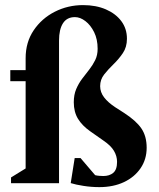

<svg xmlns="http://www.w3.org/2000/svg" viewBox="-20 -729 631 764"><path d="M23.9 0V-22.9L82 -58.7V-406H21V-450H82V-497.6Q82 -561.1 114.1 -608.5Q146.1 -655.9 198.1 -682.3Q250.1 -708.7 310.5 -708.7Q361.9 -708.7 401.3 -691.7Q440.7 -674.6 462.9 -644.7Q485.1 -614.9 485.1 -574.9Q485.1 -541.5 468.8 -517.6Q452.5 -493.6 431.8 -473.6Q411.1 -453.6 394.8 -433.1Q378.5 -412.6 378.5 -386.1Q378.5 -362.1 394.2 -341.6Q409.9 -321 439.4 -301.7L473.9 -279.6Q521.6 -248.7 542.6 -217.9Q563.6 -187 563.6 -141.1Q563.6 -95.1 539.4 -59.6Q515.1 -24 472.9 -4.2Q430.6 15.6 375.4 15.6Q343.6 15.6 312.5 10.7Q281.4 5.9 261.4 -0.4L277.2 -100.1H300.4L358.6 -32Q366.1 -30 375.9 -29.3Q385.6 -28.6 391.4 -28.6Q415.6 -28.6 430.7 -41.3Q445.8 -54 445.8 -84.9Q445.8 -107.9 433.4 -128.8Q421 -149.8 391.2 -169.9L339.2 -206.4Q307.2 -228.8 290.4 -256.2Q273.6 -283.6 273.6 -322.1Q273.6 -352.1 283.3 -374.7Q293 -397.3 307.1 -415.9Q321.3 -434.6 335.2 -452.3Q349.1 -470 358.8 -489.8Q368.5 -509.5 368.5 -534.9Q368.5 -572.9 354.5 -601.1Q340.5 -629.3 319.7 -645.1Q299 -660.9 278.2 -660.9Q246.2 -660.9 230.6 -636.4Q214.9 -612 214.9 -567.6V0Z"/></svg>

Font: Ancizar Serif Light
Style: Regular
Weight: 300
Designer: Cesar Puertas, Viviana Monsalve, Julian Moncada, Julian Prieto, Jose Castro, Felipe Aragon, Mariel Hernandez, Sara Alarc
Version: Version 8.100